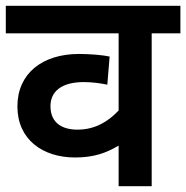

<svg xmlns="http://www.w3.org/2000/svg" viewBox="-20 -642 642 662"><path d="M602 -527V-622H0V-527H389V-261C354 -224 309 -195 247 -195C196 -195 154 -217 154 -276C154 -328 194 -359 269 -359C297 -359 327 -355 350 -350L358 -447C337 -452 289 -456 253 -456C125 -456 40 -388 40 -275C40 -162 126 -99 239 -99C304 -99 347 -115 389 -140V0H503V-527Z"/></svg>

Font: Noto Sans SemiBold
Style: Italic
Weight: 600
Italic angle: -12°
Designer: Monotype Design Team
Foundry: Monotype Imaging Inc.
Version: Version 2.013